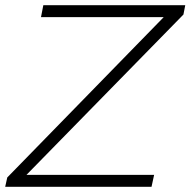

<svg xmlns="http://www.w3.org/2000/svg" viewBox="-26 -720 734 740"><path d="M-6 0 2 -36 605 -654H132L141 -700H688L681 -664L76 -46H568L558 0Z"/></svg>

Font: Montserrat Light
Style: Italic
Weight: 300
Italic angle: -11.3°
Designer: Julieta Ulanovsky
Foundry: Julieta Ulanovsky
Version: Version 9.000; ttfautohint (v1.8.4.7-5d5b)